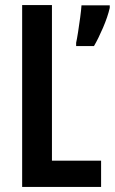

<svg xmlns="http://www.w3.org/2000/svg" viewBox="-20 -734 451 754"><path d="M67 0V-714H184V-103H377V0ZM411 -703Q403 -668 384.5 -625Q366 -582 349 -553H279V-566Q282 -579 286.5 -607.5Q291 -636 295 -666Q299 -696 300 -713H411Z"/></svg>

Font: Noto Sans ExtraCondensed SemiBold
Style: Regular
Weight: 600
Width: 2
Designer: Monotype Design Team
Foundry: Monotype Imaging Inc.
Version: Version 2.013; ttfautohint (v1.8.4.7-5d5b)